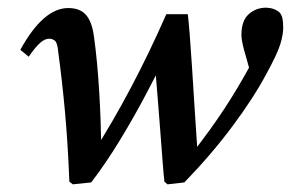

<svg xmlns="http://www.w3.org/2000/svg" viewBox="-20 -474 759 501"><path d="M161 0Q157 -101 149.5 -183Q142 -265 132 -338Q130 -362 123.5 -367.5Q117 -373 108 -373Q97 -373 84.5 -362Q72 -351 55 -326L33 -344Q93 -453 158 -453Q189 -453 204.5 -435Q220 -417 225 -380Q234 -316 239 -233Q244 -150 244 -73L224 -77Q275 -157 322.5 -247Q370 -337 414 -437H470Q472 -422 475 -384.5Q478 -347 481 -299.5Q484 -252 487 -204.5Q490 -157 492.5 -120.5Q495 -84 496 -69L483 -76Q529 -135 564 -188Q599 -241 634 -305Q639 -314 642 -321.5Q645 -329 649 -336L641 -258L621 -329Q617 -342 613.5 -357Q610 -372 610 -383Q610 -420 629 -437Q648 -454 675 -454Q697 -453 710 -441Q715 -435 717 -426Q719 -417 719 -401Q719 -384 711.5 -359Q704 -334 675 -281Q642 -219 586.5 -144.5Q531 -70 461 2L417 7L409 0Q407 -17 404.5 -50Q402 -83 399 -122Q396 -161 393 -199Q390 -237 387.5 -266.5Q385 -296 384 -307L415 -332Q393 -289 362 -230Q331 -171 294 -110Q257 -49 218 2L170 7Z"/></svg>

Font: Lisu Bosa
Style: Bold Italic
Weight: 700
Italic angle: -19°
Designer: David Morse, Annie Olsen, Victor Gaultney, Frank Grießhammer (Latin)
Foundry: SIL International
Version: Version 2.000